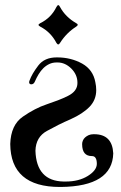

<svg xmlns="http://www.w3.org/2000/svg" viewBox="-20 -554 477 759"><path d="M281.2 -448.7Q242.7 -424.3 217.3 -384.3Q213.9 -378.4 210 -378.4Q207 -378.4 203.1 -384.3Q180.7 -427.2 139.2 -448.7Q132.3 -452.6 132.3 -455.6Q132.3 -458.5 139.2 -462.4Q182.1 -483.4 203.1 -526.4Q207 -533.7 210.4 -533.7Q213.9 -533.7 217.3 -526.4Q238.8 -486.8 281.2 -462.4Q287.1 -459.5 287.1 -456.1Q287.1 -452.6 281.2 -448.7ZM343.3 63Q304.7 63 304.7 16.1V15.6V15.1Q304.7 8.8 307.6 1.7Q310.5 -5.4 316.4 -10.7Q322.3 -16.1 330.6 -19.8Q338.9 -23.4 349.6 -23.4H350.1H351.1H351.6H352.1H352.5Q423.8 -23.4 427.7 52.2Q424.3 182.6 221.2 185.1H218.8H218.3H217.8H217.3H216.8Q22 185.1 20.5 15.1Q22.9 -60.1 70.3 -92.8Q94.2 -109.4 117.7 -121.6Q141.1 -133.8 164.6 -141.6Q188 -149.4 209 -157.5Q230 -165.5 248.5 -174.8Q286.1 -193.4 286.1 -225.6V-226.1V-226.6V-227.1Q286.1 -258.8 261.7 -283.2Q237.3 -307.1 207.5 -307.1H205.6H205.1H204.6H204.1Q188 -307.1 175 -301Q162.1 -294.9 151.6 -284.7Q141.1 -274.4 132.8 -260.7Q124.5 -247.1 117.7 -231.4Q113.3 -220.7 103.5 -220.7H103H102.5H102.1Q95.2 -222.2 95.2 -228.5Q95.2 -231.9 96.7 -235.4Q101.6 -249 110.1 -263.7Q118.7 -278.3 131.3 -294.9Q155.8 -327.1 204.1 -327.1H205.1H205.6H206.1Q260.3 -327.1 304.7 -302.7Q348.1 -278.3 356.9 -229Q360.4 -213.4 360.4 -197.8Q360.4 -159.2 334 -131.8Q307.6 -104.5 258.8 -82.5Q233.9 -71.8 210.9 -60.3Q188 -48.8 166 -36.6Q121.6 -12.7 120.1 42Q124 161.6 231.4 163.6H235.8H236.3H236.8H237.3H237.8H239.3H240.2Q291.5 163.6 327.1 141.6Q362.3 119.6 362.8 94.2Q362.8 63 343.8 63H343.3Z"/></svg>

Font: UnifrakturMaguntia sl
Style: Regular
Weight: 400
Designer: j. 'mach' wust, based on a font by Peter Wiegel, original typeface by Carl Albert Fahrenwaldt 1901
Version: Version 2010-11-24